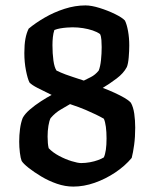

<svg xmlns="http://www.w3.org/2000/svg" viewBox="-20 -690 572 710"><path d="M251 0Q221 0 190.5 -10.5Q160 -21 132.5 -37.5Q105 -54 85.5 -69.5Q66 -85 60 -95Q56 -105 53.5 -125.5Q51 -146 51 -166Q51 -190 54 -213Q57 -236 64 -254Q72 -269 90.5 -285Q109 -301 131.5 -315.5Q154 -330 171 -339Q142 -353 119.5 -364.5Q97 -376 89 -385Q82 -399 76 -429.5Q70 -460 70 -494Q70 -525 74 -546.5Q78 -568 86 -584Q111 -605 145.5 -625Q180 -645 219 -657.5Q258 -670 296 -670Q318 -670 348.5 -660.5Q379 -651 405.5 -638Q432 -625 442 -614Q449 -600 453.5 -575Q458 -550 458 -522Q458 -502 456 -478Q454 -454 449 -442Q437 -419 411 -399.5Q385 -380 360 -365Q384 -356 404.5 -346.5Q425 -337 440.5 -328Q456 -319 464 -310Q473 -294 476.5 -269.5Q480 -245 480 -218Q480 -183 476 -154Q472 -125 467 -106Q442 -76 406 -52Q370 -28 330 -14Q290 0 251 0ZM280 -87Q296 -87 312.5 -90Q329 -93 342.5 -98Q356 -103 364 -108Q369 -119 371.5 -136.5Q374 -154 374 -178Q374 -202 371.5 -221Q369 -240 364 -251Q350 -259 334.5 -266.5Q319 -274 297 -283.5Q275 -293 239 -305Q228 -298 206.5 -286Q185 -274 167 -253Q162 -243 159 -224.5Q156 -206 156 -185Q156 -172 157 -161Q158 -150 160 -142Q175 -126 198.5 -113.5Q222 -101 245 -94Q268 -87 280 -87ZM290 -392Q300 -397 316 -405Q332 -413 345 -429Q351 -444 353.5 -468Q356 -492 356 -516Q356 -528 355 -542Q354 -556 350 -564Q339 -572 322.5 -577.5Q306 -583 287 -586Q268 -589 248 -589Q239 -589 226.5 -588Q214 -587 202.5 -585Q191 -583 181 -579Q177 -567 175.5 -552.5Q174 -538 174 -523Q174 -492 177.5 -466.5Q181 -441 189 -429Q198 -425 205.5 -421.5Q213 -418 223 -414.5Q233 -411 249 -405.5Q265 -400 290 -392Z"/></svg>

Font: Texturina Medium 12pt SemiBold
Style: Regular
Weight: 600
Version: Version 1.002